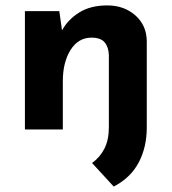

<svg xmlns="http://www.w3.org/2000/svg" viewBox="-20 -478 634 709"><path d="M522 -7Q522 65 492.5 121.5Q463 178 400 211L320 124Q350 102 366 70Q382 38 382 -8V-275Q381 -304 366.5 -321.5Q352 -339 318 -339Q269 -339 240.5 -293.5Q212 -248 212 -178V0H72V-437H199L209 -366Q232 -407 273.5 -432.5Q315 -458 376 -458Q438 -458 479.5 -421.5Q521 -385 522 -327Z"/></svg>

Font: Reem Kufi
Style: Regular
Weight: 400
Designer: Khaled Hosny
Version: Version 1.6